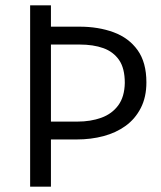

<svg xmlns="http://www.w3.org/2000/svg" viewBox="-20 -700 602 720"><path d="M278 -600Q349 -600 406 -579Q463 -558 496 -512Q529 -466 529 -391Q529 -336 508 -295Q487 -254 451 -228Q415 -202 368 -189.5Q321 -177 267 -177H171V0H93V-680H171V-600ZM270 -244Q320 -244 360 -258.5Q400 -273 423.5 -305Q447 -337 448 -389Q448 -444 426.5 -475Q405 -506 367.5 -519.5Q330 -533 278 -533H171V-244Z"/></svg>

Font: Catamaran Thin
Style: Regular
Weight: 400
Version: Version 2.000